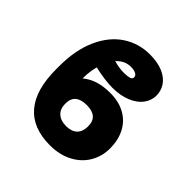

<svg xmlns="http://www.w3.org/2000/svg" viewBox="-194 -897 1065 1065"><g transform="rotate(45 338.5 -364.5)"><path d="M599.6 -213.9Q599.6 -152.3 569.8 -101.3Q540 -50.3 483.4 -20.3Q426.8 9.8 350.6 9.8Q215.3 9.8 146.2 -71.3Q77.1 -152.3 77.1 -311.5V-336.9Q77.1 -464.8 118.2 -555.7Q159.2 -646.5 229.5 -692.9Q299.8 -739.3 386.7 -739.3Q449.2 -739.3 491.5 -720.7Q533.7 -702.1 554 -671.1Q574.2 -640.1 574.2 -603.5Q574.2 -564.9 550.3 -532.5Q526.4 -500 479.7 -480.5Q433.1 -460.9 368.2 -460.9Q314.5 -460.9 229.5 -479.5L237.3 -505.9Q216.8 -448.7 216.8 -380.9Q251 -408.7 291.7 -420.7Q332.5 -432.6 382.8 -432.6Q451.2 -432.6 500 -405Q548.8 -377.4 574.2 -327.9Q599.6 -278.3 599.6 -213.9ZM248 -213.9Q248 -173.3 272.2 -151.1Q296.4 -128.9 338.9 -128.9Q381.8 -128.9 404.3 -150.9Q426.8 -172.9 426.8 -213.9Q426.8 -254.9 404.1 -273.9Q381.3 -293 337.9 -293Q293.9 -293 271 -273.9Q248 -254.9 248 -213.9ZM355.5 -564.5Q382.3 -564.5 398.7 -569.1Q415 -573.7 415 -586.9Q415 -601.1 400.4 -608.6Q385.7 -616.2 361.3 -616.2Q313 -616.2 277.3 -576.7Q294.9 -571.3 316.2 -567.9Q337.4 -564.5 355.5 -564.5Z"/></g></svg>

Font: Pretendard GOV Black
Style: Regular
Weight: 900
Designer: Base glyphs from Inter by Rasmus Andersson; Hangeul glyphs from Noto Sans CJK(Source Han Sans) by Jang Soo-young and Kan
Foundry: Kil Hyung-jin
Version: Version 1.309